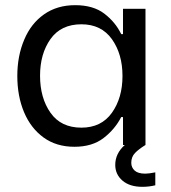

<svg xmlns="http://www.w3.org/2000/svg" viewBox="-20 -561 660 743"><path d="M74 -408Q100 -470 150.5 -505.5Q201 -541 271 -541Q341 -541 384 -508Q427 -475 449 -429H456V-527H543V0Q517 16 502.5 31Q488 46 488 69Q488 87 501 99Q514 111 542 111Q556 111 581 106V156Q557 162 531 162Q482 162 454 138Q426 114 426 77Q426 33 463 0H456V-108H449Q425 -61 381 -27Q337 7 268 7Q198 7 148.5 -29Q99 -65 73 -127Q47 -189 47 -267Q47 -345 74 -408ZM135 -268Q135 -182 175.5 -124.5Q216 -67 295 -67Q372 -67 413 -124.5Q454 -182 454 -267Q454 -352 413 -409.5Q372 -467 295 -467Q216 -467 175.5 -410Q135 -353 135 -268Z"/></svg>

Font: Lopes Sans
Style: Regular
Weight: 400
Designer: Gabriel Lam, Diego Maldonado
Foundry: TypeRant, Foresti Design
Version: Version 4.000